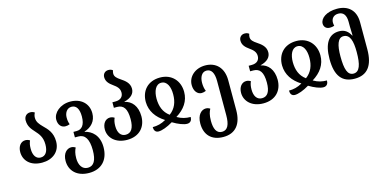

<svg xmlns="http://www.w3.org/2000/svg" viewBox="-89 -1302 4213 2085"><g transform="rotate(-15 2018.0 -260.0)"><path d="M239 13C355 13 444 -54 444 -171C444 -274 391 -323 346 -368C315 -400 287 -430 287 -478C287 -498 293 -519 302 -533C290 -542 276 -549 252 -549C210 -549 183 -518 183 -476C183 -409 217 -372 251 -334C287 -294 323 -253 323 -170C323 -92 294 -45 238 -45C185 -45 156 -92 156 -164C156 -201 161 -228 173 -255C157 -265 140 -270 124 -270C72 -270 37 -224 37 -159C37 -65 107 13 239 13Z M704 253C840 253 925 167 925 22C925 -112 847 -174 770 -191V-194C847 -218 903 -275 903 -366C903 -475 822 -549 702 -549C589 -549 506 -475 506 -398C506 -336 542 -303 585 -303C601 -303 618 -306 634 -313C624 -341 621 -359 621 -392C621 -440 647 -491 702 -491C756 -491 784 -444 784 -361C784 -263 745 -222 689 -222H652V-160H692C765 -160 804 -100 804 24C804 138 771 195 704 195C639 195 607 137 607 63C607 10 618 -25 632 -52C618 -61 601 -67 584 -67C536 -67 488 -24 488 61C488 171 566 253 704 253Z M1195 13C1334 13 1409 -76 1409 -195C1409 -311 1350 -378 1271 -393V-395C1350 -415 1388 -456 1388 -511C1388 -577 1337 -612 1293 -642C1260 -664 1233 -686 1233 -720C1233 -732 1235 -744 1240 -757C1229 -766 1215 -773 1192 -773C1151 -773 1128 -743 1128 -709C1128 -657 1163 -627 1199 -601C1235 -575 1267 -549 1267 -501C1267 -455 1238 -423 1178 -423H1144V-361H1179C1252 -361 1288 -313 1288 -196C1288 -95 1256 -45 1194 -45C1138 -45 1107 -91 1107 -165C1107 -201 1112 -228 1124 -255C1108 -265 1091 -270 1075 -270C1023 -270 988 -224 988 -159C988 -65 1066 13 1195 13Z M1548 13C1585 13 1648 -9 1710 -47C1771 -10 1831 13 1869 13C1911 13 1924 -19 1924 -49C1871 -49 1826 -59 1774 -89C1870 -148 1926 -228 1926 -331C1926 -456 1843 -549 1712 -549C1573 -549 1494 -456 1495 -331C1497 -229 1553 -148 1647 -89C1596 -60 1551 -49 1497 -49C1497 -15 1511 13 1548 13ZM1710 -131C1642 -180 1618 -252 1617 -336C1617 -419 1646 -491 1710 -491C1775 -491 1805 -420 1804 -336C1804 -251 1777 -180 1710 -131Z M2213 253C2349 253 2421 164 2421 7V-329C2421 -469 2340 -549 2219 -549C2106 -549 2024 -475 2024 -380C2024 -313 2060 -269 2107 -269C2122 -269 2139 -273 2156 -280C2144 -309 2139 -340 2139 -374C2139 -437 2165 -491 2219 -491C2274 -491 2302 -442 2302 -352V32C2302 137 2276 195 2212 195C2149 195 2125 136 2125 49C2125 -17 2138 -54 2153 -81C2140 -90 2123 -96 2106 -96C2057 -96 2006 -51 2006 48C2006 171 2076 253 2213 253Z M2727 13C2866 13 2941 -76 2941 -195C2941 -311 2882 -378 2803 -393V-395C2882 -415 2920 -456 2920 -511C2920 -577 2869 -612 2825 -642C2792 -664 2765 -686 2765 -720C2765 -732 2767 -744 2772 -757C2761 -766 2747 -773 2724 -773C2683 -773 2660 -743 2660 -709C2660 -657 2695 -627 2731 -601C2767 -575 2799 -549 2799 -501C2799 -455 2770 -423 2710 -423H2676V-361H2711C2784 -361 2820 -313 2820 -196C2820 -95 2788 -45 2726 -45C2670 -45 2639 -91 2639 -165C2639 -201 2644 -228 2656 -255C2640 -265 2623 -270 2607 -270C2555 -270 2520 -224 2520 -159C2520 -65 2598 13 2727 13Z M3080 13C3117 13 3180 -9 3242 -47C3303 -10 3363 13 3401 13C3443 13 3456 -19 3456 -49C3403 -49 3358 -59 3306 -89C3402 -148 3458 -228 3458 -331C3458 -456 3375 -549 3244 -549C3105 -549 3026 -456 3027 -331C3029 -229 3085 -148 3179 -89C3128 -60 3083 -49 3029 -49C3029 -15 3043 13 3080 13ZM3242 -131C3174 -180 3150 -252 3149 -336C3149 -419 3178 -491 3242 -491C3307 -491 3337 -420 3336 -336C3336 -251 3309 -180 3242 -131Z M3755 11C3893 11 3967 -76 3967 -264V-568C3967 -702 3885 -773 3762 -773C3644 -773 3570 -718 3570 -656C3570 -625 3590 -594 3636 -594C3653 -594 3669 -596 3686 -602C3683 -615 3681 -627 3681 -639C3681 -684 3709 -718 3762 -718C3817 -718 3848 -681 3848 -603V-552C3848 -522 3849 -480 3851 -449H3847C3822 -497 3785 -531 3720 -531C3605 -531 3543 -442 3543 -265C3543 -77 3612 11 3755 11ZM3755 -46C3689 -46 3665 -117 3665 -263C3665 -390 3689 -467 3752 -467C3826 -467 3848 -387 3848 -264C3848 -124 3824 -46 3755 -46Z"/></g></svg>

Font: Noto Serif Georgian Condensed SemiBold
Style: Regular
Weight: 600
Width: 3
Designer: Monotype Design Team, Akaki Razmadze
Foundry: Google LLC
Version: Version 2.003